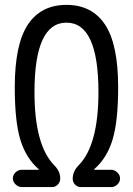

<svg xmlns="http://www.w3.org/2000/svg" viewBox="-20 -760 540 780"><path d="M135.7 -70.3Q137.7 -70.3 137.7 -71.3L136.7 -73.2Q85.9 -117.2 63 -191.4Q40 -265.6 40 -405.3Q40 -580.1 93.3 -660.2Q146.5 -740.2 250 -740.2Q353.5 -740.2 406.7 -660.2Q460 -580.1 460 -405.3Q460 -266.6 437 -191.9Q414.1 -117.2 363.3 -73.2Q362.3 -72.3 362.3 -71.3Q362.3 -70.3 364.3 -70.3H431.6Q445.3 -70.3 456.5 -59.6Q467.8 -48.8 467.8 -35.2Q467.8 -21.5 457 -10.7Q446.3 0 431.6 0H308.6Q294.9 0 285.2 -9.8Q275.4 -19.5 275.4 -34.2Q275.4 -64.5 300.8 -89.8Q379.9 -171.9 379.9 -385.7Q379.9 -668 250 -668Q120.1 -668 120.1 -385.7Q120.1 -171.9 199.2 -89.8Q225.6 -63.5 224.6 -34.2Q224.6 -20.5 214.8 -10.3Q205.1 0 191.4 0H68.4Q54.7 0 43.5 -10.7Q32.2 -21.5 32.2 -35.2Q32.2 -48.8 43 -59.6Q53.7 -70.3 68.4 -70.3Z"/></svg>

Font: Rounded-X Mgen+ 1m regular
Style: Regular
Weight: 400
Designer: [Source Han Sans]
Ryoko NISHIZUKA  (kana & ideographs); Paul D. Hunt (Latin, Greek & Cyrillic); Wenlong ZHANG  (bopomofo
Version: Version 1.059.20150602